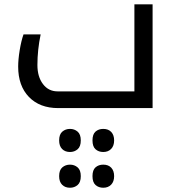

<svg xmlns="http://www.w3.org/2000/svg" viewBox="-20 -505 818 897"><path d="M252 0Q165.5 0 115.2 -52Q64.9 -104 64.9 -193.8Q64.9 -227.1 72 -270.5Q79.1 -314 89.8 -344.2H169.9Q154.8 -272 154.8 -201.2Q154.8 -146.5 180.7 -112.3Q206.5 -78.1 249 -78.1H607.9V-484.9H692.9V0ZM307.1 372.1Q284.2 372.1 270.3 358.2Q256.3 344.2 256.3 317.9Q256.3 289.6 271.2 276.9Q286.1 264.2 307.1 264.2Q327.6 264.2 342.5 276.9Q357.4 289.6 357.4 317.9Q357.4 346.7 342.5 359.4Q327.6 372.1 307.1 372.1ZM462.4 372.1Q440.9 372.1 426.5 359.4Q412.1 346.7 412.1 317.9Q412.1 289.1 426.5 276.6Q440.9 264.2 462.4 264.2Q486.3 264.2 499.8 278.6Q513.2 293 513.2 317.9Q513.2 343.3 499.3 357.7Q485.4 372.1 462.4 372.1ZM307.1 205.1Q284.2 205.1 270.3 191.2Q256.3 177.2 256.3 150.9Q256.3 122.6 271.2 109.9Q286.1 97.2 307.1 97.2Q327.6 97.2 342.5 109.9Q357.4 122.6 357.4 150.9Q357.4 179.7 342.5 192.4Q327.6 205.1 307.1 205.1ZM462.4 205.1Q440.9 205.1 426.5 192.4Q412.1 179.7 412.1 150.9Q412.1 122.1 426.5 109.6Q440.9 97.2 462.4 97.2Q486.3 97.2 499.8 111.6Q513.2 126 513.2 150.9Q513.2 176.3 499.3 190.7Q485.4 205.1 462.4 205.1Z"/></svg>

Font: Noto Sans Kufi Arabic
Style: Regular
Weight: 400
Designer: Monotype Design team
Foundry: Monotype Imaging Inc.
Version: Version 1.02